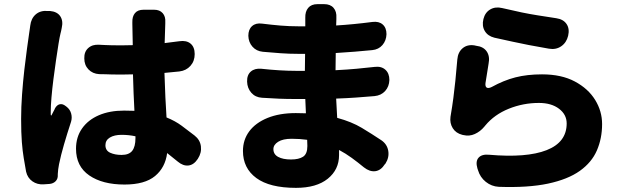

<svg xmlns="http://www.w3.org/2000/svg" viewBox="-20 -837 3040 927"><path d="M221 -784Q256 -781 271 -758.5Q286 -736 278 -702Q277 -697 275 -687Q273 -677 272 -675Q268 -659 262.5 -625Q257 -591 250.5 -546.5Q244 -502 238 -455Q232 -408 228.5 -366.5Q225 -325 225 -297Q225 -295 225 -291.5Q225 -288 225 -284Q225 -280 227 -279.5Q229 -279 230 -283Q232 -288 238 -298.5Q244 -309 245 -313Q254 -330 268 -333.5Q282 -337 297 -325L301 -322Q318 -309 323.5 -289Q329 -269 323 -249Q304 -191 289 -139.5Q274 -88 265 -44Q263 -34 261 -19.5Q259 -5 259 3V8Q260 26 249 37.5Q238 49 220 51L191 53Q160 55 136.5 38.5Q113 22 106 -8Q100 -42 94.5 -74.5Q89 -107 85.5 -151Q82 -195 82 -263Q82 -320 86.5 -381.5Q91 -443 97.5 -500Q104 -557 110.5 -603.5Q117 -650 121 -678Q123 -687 124 -698.5Q125 -710 126 -713Q130 -748 152.5 -767.5Q175 -787 210 -784ZM634 -179Q602 -186 567 -186Q532 -186 510.5 -173Q489 -160 489 -136Q489 -110 512 -99.5Q535 -89 567 -89Q603 -89 618.5 -109Q634 -129 634 -170ZM724 -790Q751 -790 765.5 -773.5Q780 -757 778 -730Q778 -729 778 -728.5Q778 -728 778 -723L775 -629L846 -638Q880 -643 900 -626.5Q920 -610 920 -576Q920 -542 899.5 -519Q879 -496 846 -492L774 -485Q776 -420 778.5 -367Q781 -314 784 -270Q826 -253 857 -230Q888 -207 919 -183Q946 -162 950 -130.5Q954 -99 935 -70Q916 -41 890 -38Q864 -35 838 -57L787 -98Q778 -28 728.5 13Q679 54 581 54Q475 54 411 10Q347 -34 347 -119Q347 -175 376 -216.5Q405 -258 457 -280.5Q509 -303 579 -303L629 -302Q627 -341 625 -386Q623 -431 622 -478L566 -477Q536 -477 519 -477.5Q502 -478 489.5 -478.5Q477 -479 459 -479Q427 -481 407 -502Q387 -523 387 -555Q386 -587 406 -605Q426 -623 458 -621Q476 -620 488.5 -619.5Q501 -619 518 -618.5Q535 -618 565 -618L621 -619L619 -721Q619 -732 619 -729.5Q619 -727 619 -729Q618 -757 631.5 -773.5Q645 -790 673 -790Z M1463 -162Q1427 -167 1388 -167Q1346 -167 1323 -152.5Q1300 -138 1300 -117Q1300 -92 1323 -79.5Q1346 -67 1385 -67Q1423 -67 1443.5 -80.5Q1464 -94 1464 -132ZM1173 -443Q1172 -475 1191 -491.5Q1210 -508 1242 -505Q1288 -500 1330 -497.5Q1372 -495 1407 -495H1452L1453 -577H1421Q1376 -577 1335 -580Q1294 -583 1249 -587Q1218 -590 1199 -611.5Q1180 -633 1179 -664Q1179 -695 1197 -711Q1215 -727 1245 -723Q1293 -717 1335 -713.5Q1377 -710 1420 -710H1454V-744Q1454 -744 1454 -747Q1454 -750 1454 -751Q1453 -781 1468 -799Q1483 -817 1513 -817H1545Q1575 -817 1590.5 -799Q1606 -781 1604 -751Q1604 -750 1604 -747Q1604 -744 1604 -744L1603 -714Q1686 -719 1778 -731Q1809 -735 1827.5 -719Q1846 -703 1846 -672Q1845 -641 1826.5 -619.5Q1808 -598 1777 -595Q1736 -591 1693 -587.5Q1650 -584 1601 -581L1600 -498Q1658 -501 1701 -505Q1744 -509 1789 -514Q1821 -518 1840.5 -500.5Q1860 -483 1860 -451Q1859 -419 1839.5 -397.5Q1820 -376 1788 -373Q1740 -369 1699 -366Q1658 -363 1603 -361L1608 -268Q1678 -249 1727 -219.5Q1776 -190 1821 -160Q1849 -141 1854.5 -109Q1860 -77 1841 -47L1838 -44Q1819 -14 1792 -10.5Q1765 -7 1737 -29Q1708 -53 1678.5 -74.5Q1649 -96 1617 -113V-88Q1617 -18 1562.5 26Q1508 70 1409 70Q1282 70 1217.5 22.5Q1153 -25 1153 -108Q1153 -162 1183.5 -203Q1214 -244 1271.5 -267.5Q1329 -291 1408 -291L1457 -290L1454 -359H1405Q1365 -359 1327 -360.5Q1289 -362 1245 -365Q1213 -367 1193.5 -389Q1174 -411 1173 -443Z M2314 -745Q2322 -777 2347 -791.5Q2372 -806 2405 -798Q2460 -785 2499 -777Q2538 -769 2576 -763Q2614 -757 2666 -749Q2700 -744 2715.5 -721Q2731 -698 2723 -664Q2715 -631 2689.5 -613.5Q2664 -596 2630 -602Q2573 -612 2533.5 -619.5Q2494 -627 2456 -635.5Q2418 -644 2367 -655Q2335 -663 2320.5 -687.5Q2306 -712 2314 -745ZM2279 -616Q2314 -612 2330 -588.5Q2346 -565 2339 -530Q2337 -518 2334 -498.5Q2331 -479 2328 -461Q2325 -443 2324 -436Q2322 -419 2330 -414Q2338 -409 2354 -417Q2412 -449 2468.5 -463.5Q2525 -478 2597 -478Q2691 -478 2755.5 -443.5Q2820 -409 2853.5 -354.5Q2887 -300 2887 -238Q2887 -169 2862 -111Q2837 -53 2779.5 -12Q2722 29 2626 49.5Q2530 70 2388 65Q2353 63 2325.5 41Q2298 19 2288 -15L2285 -24Q2275 -58 2290.5 -75.5Q2306 -93 2340 -90Q2522 -74 2619 -112Q2716 -150 2716 -241Q2716 -284 2679 -312Q2642 -340 2582 -340Q2506 -340 2436.5 -312Q2367 -284 2323 -231Q2318 -225 2318 -225Q2299 -202 2272.5 -190Q2246 -178 2217 -185L2212 -186Q2181 -194 2166 -218Q2151 -242 2155 -273Q2164 -326 2169 -365Q2174 -404 2178.5 -446.5Q2183 -489 2188 -550Q2191 -585 2213.5 -604Q2236 -623 2270 -618Z"/></svg>

Font: Chiron GoRound TC H
Style: Regular
Weight: 900
Designer: Ryoko NISHIZUKA 西塚涼子 (kana, bopomofo & ideographs); Paul D. Hunt (Latin, Greek & Cyrillic); Sandoll Communications 산돌커뮤니
Foundry: Adobe
Version: Version 1.000;hotconv 1.1.1;makeotfexe 2.6.0